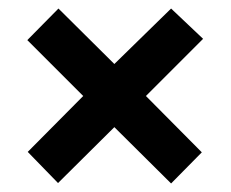

<svg xmlns="http://www.w3.org/2000/svg" viewBox="-20 -569 541 450"><path d="M381 -549 456 -478 322 -344 453 -212 381 -139 248 -271 116 -140 45 -213 175 -344 44 -475 117 -549 248 -419Z"/></svg>

Font: Noto Sans Kannada Condensed
Style: Bold
Weight: 700
Width: 3
Designer: Jelle Bosma - Monotype Design Team
Foundry: Monotype Imaging Inc.
Version: Version 2.005; ttfautohint (v1.8.4.7-5d5b)